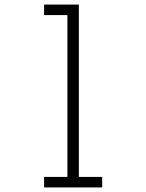

<svg xmlns="http://www.w3.org/2000/svg" viewBox="-20 -820 640 840"><path d="M275 0V-800H325V0ZM173 0V-46H427V0ZM173 -754V-800H307V-754Z"/></svg>

Font: Victor Mono Thin
Style: Regular
Weight: 100
Monospace: yes
Designer: Rune Bjørnerås
Version: Version 1.561;gftools[0.9.30]